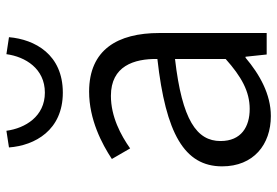

<svg xmlns="http://www.w3.org/2000/svg" viewBox="-153 -699 865 599"><g transform="rotate(-90 279.5 -399.5)"><path d="M217 13C285 13 347 -22 399 -66H402L409 0H476V-335C476 -465 424 -554 293 -554C206 -554 130 -514 83 -483L116 -426C157 -455 215 -486 280 -486C373 -486 396 -414 395 -341C163 -315 60 -257 60 -139C60 -41 128 13 217 13ZM239 -53C184 -53 139 -79 139 -144C139 -218 204 -264 395 -286V-128C340 -79 294 -53 239 -53ZM290 -636C409 -636 456 -723 463 -804L410 -812C402 -753 365 -692 290 -692C216 -692 179 -753 171 -812L119 -804C125 -723 173 -636 290 -636Z"/></g></svg>

Font: Noto Sans CJK JP DemiLight
Style: Regular
Weight: 350
Designer: Ryoko NISHIZUKA (kana & ideographs); Paul D. Hunt (Latin, Greek & Cyrillic); Wenlong ZHANG (bopomofo); Sandoll Communica
Foundry: Adobe Systems Incorporated
Version: Version 1.004;PS 1.004;hotconv 1.0.82;makeotf.lib2.5.63406